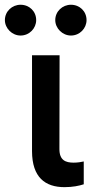

<svg xmlns="http://www.w3.org/2000/svg" viewBox="-62 -777 382 804"><path d="M72.1 -545.5V-143.8C72.4 -34.4 127.1 6.7 208.1 6.7C242.2 6.7 269.2 1.1 288.7 -5.3V-100.9C279.5 -98.7 263.1 -95.9 246.4 -95.9C213.1 -95.9 186.8 -105.5 186.8 -152.7L187.5 -545.5ZM-41.5 -692.8C-41.5 -658.4 -11.4 -628.2 24.1 -628.2C61.1 -628.2 89.5 -658.4 89.5 -692.8C89.5 -729.4 61.1 -757.1 24.1 -757.1C-11.4 -757.1 -41.5 -729.4 -41.5 -692.8ZM169.4 -692.8C169.4 -658.4 199.6 -628.2 235.1 -628.2C272 -628.2 300.4 -658.4 300.4 -692.8C300.4 -729.4 272 -757.1 235.1 -757.1C199.6 -757.1 169.4 -729.4 169.4 -692.8Z"/></svg>

Font: Magic Ui Pro Semi Bold
Style: Regular
Weight: 600
Designer: Stefan Endress, Andreas Faust
Version: Version 1.000;FEAKit 1.0